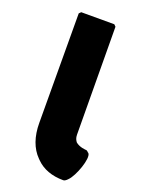

<svg xmlns="http://www.w3.org/2000/svg" viewBox="-157 -903 729 982"><g transform="rotate(20 208.0 -412.5)"><path d="M333 -1 340 -8C370 -37 409 -145 390 -167L388 -169H387L382 -174C378 -178 375 -178 375 -178C367 -179 338 -180 316 -198C309 -207 303 -218 303 -236L299 -822L289 -832H109L99 -822L101 -227C101 -153 122 -94 162 -54L169 -47C204 -12 254 7 316 7C322 7 329 3 333 -1Z"/></g></svg>

Font: Hussar Woodtype
Style: Ultra
Weight: 900
Foundry: Cannot Into Space Fonts
Version: Version 1.07